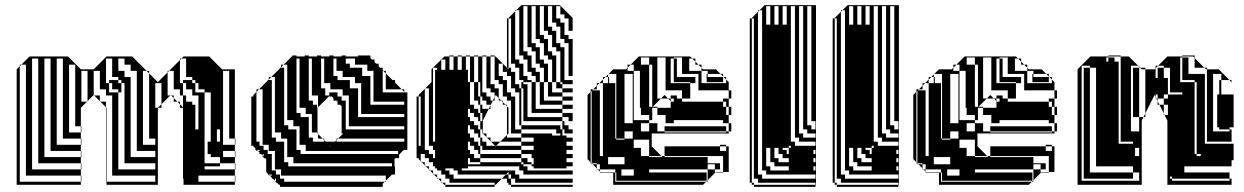

<svg xmlns="http://www.w3.org/2000/svg" viewBox="-20 -720 4847 748"><path d="M681 -396H693V-348H705V-324H693V-348H681V-372H657V-444H639L681 -486V-492H687L681 -486ZM417 -276V-300H395V-276ZM417 -300V-348H393V-372H369V-444H345V-350L347 -348H369V-326L371 -324H393V-302L395 -300ZM585 -156V-180H561V-434L551 -444H537V-156ZM585 -108V-132H513V-444H489V-468H465V-492H441V-444H465V-420H489V-108ZM453 -360H441V-372H417V-396H405V-408H441V-396H453V-372H465V-396H453V-408H441V-420H417V-492H393V-396H405V-360H441V-60H585V-84H465V-372H453ZM729 -36H705V-60H729ZM297 -12H295V-36H81V-468H63L95 -500H245L295 -450H345L395 -500H495L551 -444H561V-434L595 -400L633 -438V-444H639L633 -438V-348H643L609 -314V-300H595L609 -314V-396H585V-300H595V0H395V-12H393V-302L371 -324H369V-326L347 -348H345V-350L321 -326V-324H319L321 -326V-444H297V-324H319L295 -300V-228H297V-204H295V-228H273V-468H249V-204H295V-180H297V-156H295V-180H225V-492H201V-156H295V-132H297V-108H295V-132H177V-492H153V-108H295V-84H297V-60H295V-84H129V-492H105V-60H295V-36H297ZM585 -12V-36H395V-12ZM741 -360H729V-372H705V-396H693V-408H729V-396H741V-372H753V-396H741V-408H729V-420H705V-492H687L695 -500H795L845 -450H895V-180H897V-156H895V-180H873V-444H849V-156H895V-132H897V-108H895V-132H849V-108H837V-132H849V-108H895V-84H897V-60H895V-84H837V-108H801V-120H789V-168H801V-216H753V-348H729V-360H777V-216H825V-168H837V-216H801V-360H777V-372H741ZM837 -216H825V-360H801V-396H777V-420H753V-444H729V-492H753V-468H777V-444H801V-420H825V-360H837ZM417 -252V-276H395V-252ZM417 -228V-252H395V-228ZM417 -204V-228H395V-204ZM417 -180V-204H395V-180ZM417 -156V-180H395V-156ZM417 -132V-156H395V-132ZM417 -108V-132H395V-108ZM417 -84V-108H395V-84ZM417 -60V-84H395V-60ZM417 -60H395V-36H417ZM741 -24V-36H705V-24ZM57 -468H63L57 -462V-12H295V0H45V-450L57 -462ZM729 -60V-72H741V-36H753V-12H895V0H695V-24H693V-300H681V-314L671 -324H657V-338L647 -348H643L645 -350L647 -348H657V-338L671 -324H681V-314L693 -302V-324H729V-312H741V-216H777V-84H837V-72H777V-60H753V-72H741V-216H753V-72H777V-60H895V-36H897V-12H895V-36H753V-12H705V-24H695V-72H705V-60Z M1411 -468H1343V-456H1391V-444H1411ZM1435 -396V-420H1423V-396ZM1363 -420H1295V-408H1343V-396H1363ZM1387 -348V-372H1375V-348ZM1339 -324V-348H1295V-344H1311V-328H1327V-324ZM1339 -300V-324H1327V-300ZM1339 -276V-300H1327V-276ZM1339 -252V-276H1327V-252ZM1195 -252V-276H1151V-264H1183V-252ZM1339 -252H1327V-228H1339ZM1147 -204V-228H1103V-216H1135V-204ZM1555 -228H1327V-216H1555ZM1219 -300H1217L1219 -302V-324H1199V-312H1215V-300H1217V-204H1219V-198L1237 -180H1243V-174L1249 -168H1285L1291 -174V-180H1297L1291 -174V-168H1555V-180H1297L1317 -200H1311V-306L1305 -312H1295V-322L1293 -324H1291V-326L1289 -328H1279V-338L1273 -344H1263V-360H1295V-348H1315V-372H1247V-348H1263V-346L1247 -330V-328H1245L1219 -302ZM1199 -168H1243V-174L1237 -180H1199ZM1099 -156V-180H1055V-168H1087V-156ZM991 -152H1007V-136H1023V-132H1027V-156H991ZM1267 -150 1269 -152H1265ZM991 -136H981L985 -132H991ZM1531 -132H1151V-120H1531ZM1051 -108V-132H1023V-120H1039V-108ZM1507 -84H1103V-72H1507ZM1039 -40H1027L1031 -36H1039ZM1363 -492H1327V-472H1343V-468H1363ZM1291 -468V-492H1279V-468ZM1243 -468V-492H1231V-468ZM1195 -468V-492H1183V-468ZM1147 -468V-492H1135V-468ZM1291 -468H1279V-444H1291ZM1243 -444V-468H1231V-444ZM1195 -444V-468H1183V-444ZM1147 -444V-468H1135V-444ZM1483 -420V-434L1473 -444H1471V-420ZM1435 -420V-444H1391V-424H1423V-420ZM1315 -444H1279V-424H1295V-420H1315ZM1243 -420V-444H1231V-420ZM1195 -420V-444H1183V-420ZM1147 -420V-444H1135V-420ZM1099 -420V-444H1087V-420ZM1483 -396V-420H1471V-396ZM1243 -420H1231V-396H1243ZM1195 -396V-420H1183V-396ZM1147 -396V-420H1135V-396ZM1099 -396V-420H1087V-396ZM1483 -396H1471V-372H1483ZM1435 -372V-396H1423V-372ZM1387 -372V-396H1343V-376H1375V-372ZM1267 -396H1231V-376H1247V-372H1267ZM1195 -372V-396H1183V-372ZM1147 -372V-396H1135V-372ZM1099 -372V-396H1087V-372ZM1051 -372V-396H1039V-372ZM1471 -360H1555V-362L1545 -372H1471ZM1435 -348V-372H1423V-348ZM1195 -372H1183V-348H1195ZM1147 -348V-372H1135V-348ZM1099 -348V-372H1087V-348ZM1051 -348V-372H1039V-348ZM1435 -348H1423V-324H1435ZM1387 -324V-348H1375V-324ZM1219 -324V-348H1183V-328H1199V-324ZM1147 -324V-348H1135V-324ZM1099 -324V-348H1087V-324ZM1051 -324V-348H1039V-324ZM1295 -328H1291V-326L1293 -324H1295ZM1423 -312H1555V-324H1423ZM1387 -300V-324H1375V-300ZM1147 -324H1135V-300H1147ZM1099 -300V-324H1087V-300ZM1051 -300V-324H1039V-300ZM1387 -300H1375V-276H1387ZM1171 -300H1135V-280H1151V-276H1171ZM1099 -276V-300H1087V-276ZM1051 -276V-300H1039V-276ZM1375 -264H1555V-276H1375ZM1099 -276H1087V-252H1099ZM1051 -252V-276H1039V-252ZM1195 -228V-252H1183V-228ZM1123 -252H1087V-232H1103V-228H1123ZM1051 -228V-252H1039V-228ZM1195 -228H1183V-204H1195ZM1051 -228H1039V-204H1051ZM1217 -200V-204H1183V-184H1199V-180H1219V-198ZM1147 -180V-204H1135V-180ZM1075 -204H1039V-184H1055V-180H1075ZM1147 -180H1135V-156H1147ZM1171 -156H1135V-136H1151V-132H1171ZM1099 -132V-156H1087V-132ZM1099 -132H1087V-108H1099ZM1007 -120H1003V-114L1007 -110ZM1123 -108H1087V-88H1103V-84H1123ZM1051 -84V-108H1039V-84ZM1051 -84H1039V-60H1051ZM1075 -36V-60H1039V-56H1055V-40H1071V-36ZM1051 -396V-420H1037L1071 -454V-456H1073L1075 -458V-468H1085L1075 -458V-456H1087V-444H1099V-468H1085L1117 -500H1119V-504H1135V-500H1167V-504H1183V-500H1215V-504H1231V-500H1263V-504H1279V-500H1311V-504H1327V-500H1375V-504H1423V-494L1429 -488H1439V-478L1445 -472H1455V-462L1461 -456H1471V-446L1473 -444H1483V-434L1509 -408H1519V-398L1545 -372H1555V-362L1557 -360H1567V-136H1553L1535 -118V-104H1521L1517 -100V-72H1519V-40H1507L1483 -16V-12H1479L1483 -16V-36H1071V-24H1087V-12H1479L1471 -4V8H1071V0H1067L1059 -8H1055V-12H1051V-16L1043 -24H1039V-28L1031 -36H1027V-40H1023V-44L1017 -50V-100L1013 -104H1007V-108H1003V-114L997 -120H991V-126L985 -132H979V-136H975V-142L967 -150V-152H959V-344H967V-350L979 -362V-372H989L979 -362V-168H991V-156H1003V-372H989L1023 -406V-408H1025L1027 -410V-420H1037L1027 -410V-408H1039V-396ZM1055 -24H1051V-16L1055 -12Z M1971 -616V-632H1961V-616ZM1971 -488H1961V-472H1971ZM1699 -488V-448H1715V-488ZM1667 -168H1675V-448H1683V-456H1667ZM1811 -424V-440H1803V-424ZM1811 -408V-424H1803V-408ZM2011 -400H2019V-392H2011ZM1619 -312V-328H1611V-312ZM1619 -296V-312H1611V-296ZM1851 -240H1827V-232H1843V-216H1851V-200H1859V-216H1851ZM1961 -200 1955 -194V-184H2011V-168H2059V-184H2011V-200ZM1619 -136H1611V-152H1619ZM1923 -152V-162L1913 -152ZM1875 -168V-152H1909L1911 -150L1913 -152H1909L1893 -168H1891V-170L1877 -184H1875V-186L1861 -200H1851V-184H1859V-168ZM1619 -136V-120H1611V-136ZM2051 -120H2011V-136H1851V-120H2011V-104H2035V-88H2051V-80H2059V-104H2051ZM1961 -50 1951 -40H1961V-24H1971V-40H1961ZM1971 -600V-616H1961V-600ZM1971 -584V-600H1961V-584ZM1971 -568V-584H1961V-568ZM1971 -552V-568H1961V-552ZM1971 -536V-552H1961V-536ZM1971 -520V-536H1961V-520ZM1971 -504V-520H1961V-504ZM1971 -488V-504H1961V-488ZM1859 -264V-280H1851V-312H1843V-328H1827V-400H1811V-408H1803V-400H1811V-312H1827V-296H1843V-280H1851V-264ZM1971 -280V-296H1961V-280ZM1619 -280V-296H1611V-280ZM2211 -312V-296H2171V-312H2083V-400H2067V-424H2051V-440H2035V-488H2019V-504H2003V-680H1991L2011 -700H2161L2211 -650V-600H2195V-648H2179V-664H2163V-696H2147V-648H2163V-632H2179V-584H2195V-568H2211V-424H2195V-552H2179V-568H2163V-616H2147V-632H2131V-696H2115V-616H2131V-600H2147V-552H2163V-536H2179V-408H2211V-392H2171V-400H2163V-520H2147V-536H2131V-584H2115V-600H2099V-696H2083V-584H2099V-568H2115V-520H2131V-504H2147V-400H2163V-392H2171V-376H2211V-360H2171V-376H2147V-400H2131V-488H2115V-504H2099V-552H2083V-568H2067V-696H2051V-552H2067V-536H2083V-488H2099V-472H2115V-400H2131V-360H2171V-344H2211V-328H2171V-344H2115V-400H2099V-456H2083V-472H2067V-520H2051V-536H2035V-696H2019V-520H2035V-504H2051V-456H2067V-440H2083V-400H2099V-328H2171V-312ZM1619 -264V-280H1611V-264ZM1971 -264V-280H1961V-264ZM1971 -248V-264H1961V-248ZM1859 -248V-264H1851V-248ZM1851 -240V-248H1843V-264H1827V-280H1811V-296H1803V-264H1811V-248H1827V-240ZM1619 -248V-264H1611V-248ZM1619 -232V-248H1611V-232ZM1971 -232V-248H1961V-232ZM1619 -216V-232H1611V-216ZM1971 -216V-232H1961V-216ZM1619 -200V-216H1611V-200ZM1961 -200H1971V-216H1961ZM1619 -184V-200H1611V-184ZM1811 -184H1827V-168H1843V-152H1851V-136H1859V-152H1851V-184H1843V-200H1827V-216H1811V-232H1803V-200H1811ZM1619 -168V-184H1611V-168ZM1987 -216H2011V-200H2131V-192H2163V-200H2147V-216H2011V-232H2003V-360H1987V-376H1971V-424H1955V-440H1939V-472H1923V-424H1939V-408H1955V-360H1971V-344H1987ZM1619 -152V-168H1611V-152ZM1851 -80V-88H1811V-104H1803V-80ZM1803 -64H1779V-56H1987V-40H2003V-24H2211V-8H1987V-24H1971V-8H1961V-24H1971V0H2211V8H1971V0H1961V-8H1955V-24H1935L1951 -40H1763V-56H1747V-64H1715V-56H1731V-40H1747V-24H1935L1911 0H1907V-8H1731V-24H1715V-40H1699V-56H1683V-64H1675V-72H1667V-88H1651V-104H1635V-120H1619V-104H1611V-120H1619V-92L1623 -88H1635V-76L1639 -72H1651V-60L1655 -56H1667V-44L1671 -40H1683V-28L1687 -24H1699V-12L1703 -8H1715V0H1907V8H1715V0H1711L1703 -8H1699V-12L1687 -24H1683V-28L1671 -40H1667V-44L1655 -56H1651V-60L1639 -72H1635V-76L1623 -88H1619V-92L1611 -100V-104H1603V-344H1611V-328H1619V-344H1611V-350L1635 -374V-376H1637L1635 -374V-136H1651V-120H1667V-104H1675V-136H1667V-152H1651V-376H1637L1661 -400V-450L1711 -500H1731V-448H1747V-500H1731V-504H1747V-500H1763V-448H1779V-500H1763V-504H1779V-500H1795V-448H1803V-440H1811V-500H1795V-504H1811V-500H1827V-400H1843V-344H1851V-328H1859V-344H1851V-400H1843V-500H1827V-504H1843V-500H1859V-360H1875V-344H1891V-328H1900L1891 -310V-296H1884L1891 -310V-312H1875V-328H1851V-312H1859V-296H1884L1861 -250V-200H1875V-186L1877 -184H1891V-170L1893 -168H1929L1923 -162V-152H2011V-136H2059V-152H2011V-168H1929L1955 -194V-306L1949 -312H1939V-322L1933 -328H1923V-338L1911 -350L1907 -342V-328H1900L1907 -342V-360H1891V-376H1875V-500H1859V-504H1875V-500H1891V-392H1907V-376H1923V-338L1933 -328H1939V-322L1949 -312H1955V-306L1961 -300V-296H1971V-328H1955V-344H1939V-392H1923V-408H1907V-500H1891V-504H1907V-500H1911L1961 -450V-456H1955V-648H1961V-632H1971V-648H1961V-650L1987 -676V-680H1991L1987 -676V-488H2003V-472H2019V-424H2035V-408H2051V-400H2067V-296H2171V-280H2211V-248H2195V-264H2171V-280H2051V-400H2019V-408H2003V-456H1987V-472H1961V-456H1971V-440H1987V-392H2003V-376H2011V-232H2163V-216H2171V-200H2179V-216H2171V-248H2019V-376H2011V-392H2035V-264H2171V-248H2179V-232H2195V-216H2211V-200H2171V-192H2187V-184H2211V-168H2187V-152H2211V-136H2187V-120H2211V-104H2187V-88H2211V-72H2187V-64H2059V-72H2051V-80H2019V-88H2011V-104H1851V-120H1843V-136H1827V-152H1811V-168H1803V-136H1811V-120H1827V-104H1851V-88H2011V-80H2019V-72H2035V-56H2211V-40H2019V-56H2003V-72H1803Z M2305 -396H2315L2305 -386V-372H2291L2305 -386ZM2521 -396V-468H2509V-496H2477V-468H2509V-396ZM2665 -492V-444H2713V-456L2701 -468H2689V-480L2677 -492ZM2733 -432H2737V-420H2733ZM2413 -240H2445V-432H2413ZM2797 -400H2733V-420H2797ZM2381 -336V-368H2377V-336ZM2381 -272V-304H2377V-272ZM2541 -272V-300H2521V-272ZM2381 -208V-240H2377V-208ZM2509 -176H2449V-144H2477V-112H2509V-108H2561L2557 -112H2509ZM2377 -180H2329V-252H2377V-240H2381V-272H2377V-252H2329V-324H2377V-304H2381V-336H2377V-324H2329V-396H2315L2329 -410V-420H2339L2329 -410V-396H2377V-368H2381V-400H2353V-396H2349V-420H2339L2349 -430V-432H2351L2349 -430V-420H2353V-400H2381V-432H2351L2369 -450H2419L2425 -456V-468H2437L2425 -456V-444H2449V-252H2509V-240H2541V-208H2569V-204H2809V-208H2569V-228H2809V-208H2819V-200H2519V-150L2557 -112H2569V-108H2737V-84H2785V-80H2797V-112H2569V-150H2785V-132H2809V-150H2785V-156H2809V-150H2819V-50H2797V-48H2767L2769 -50H2797V-80H2785V-60H2765V-80H2737V-60H2765V-48H2767L2737 -18V-12H2731L2737 -18V-60H2509V-48H2733V-16H2381V-36H2449V-60H2401V-36H2381V-48H2377V-60H2317V-80H2305V-84H2285V-366L2281 -362V-88L2289 -80H2305V-64L2309 -60H2317V-52L2319 -50H2369V-48H2377V-12H2731L2719 0H2369V-48H2317V-52L2309 -60H2305V-64L2289 -80H2285V-84H2281V-88L2269 -100V-350L2281 -362V-372H2291L2287 -368H2317V-112H2329V-180H2381V-176H2413V-180H2381V-208H2377ZM2809 -396V-410L2799 -420H2797V-422L2787 -432H2737V-444H2713V-396ZM2521 -324V-396H2509V-324ZM2829 -272H2819V-304H2809V-324H2797V-336H2819V-304H2829ZM2637 -336V-368H2573V-496H2541V-336H2555L2523 -304H2541V-300H2593V-326L2583 -336H2555L2569 -350L2583 -336H2593V-326L2595 -324H2605V-336H2593V-348H2617V-336ZM2521 -324H2509V-304H2521V-302L2523 -304H2521ZM2509 -208V-240H2477V-208ZM2521 -252H2509V-272H2477V-300H2473V-444H2449V-468H2437L2469 -500H2669L2677 -492H2689V-480L2701 -468H2713V-456L2719 -450H2769L2787 -432H2797V-422L2799 -420H2809V-410L2819 -400V-368H2829V-336H2819V-368H2701V-400H2689V-396H2669V-400H2605V-420H2689V-400H2701V-432H2617V-420H2605V-444H2617V-432H2637V-464H2617V-444H2605V-468H2617V-464H2637V-496H2605V-492H2617V-468H2605V-492H2593V-396H2669V-336H2637V-324H2797V-304H2809V-272H2819V-240H2829V-208H2819V-240H2797V-252H2605V-240H2573V-272H2521ZM2413 -208V-180H2445V-208ZM2413 -80V-108H2349V-80Z M2917 -616V-632H2909V-616ZM2965 -696V-624H2981V-696ZM3045 -696H3029V-624H3045ZM2997 -696V-624H3013V-696ZM3157 -216V-248H3141V-696H3125V-232H3141V-216ZM3157 -184V-200H3125V-216H3109V-696H3093V-200H3109V-184ZM3157 -152V-168H3093V-184H3077V-696H3061V-168H3077V-152ZM3157 -88V-104H3149V-88ZM3013 -104V-88H3053V-104H3029V-120H3013V-144H2997V-104ZM3157 -56V-72H3149V-56ZM2981 -72V-56H3053V-72H2997V-88H2981V-144H2965V-72ZM2917 -40H2909V-24H2917ZM2917 -600V-616H2909V-600ZM2917 -584V-600H2909V-584ZM2917 -568V-584H2909V-568ZM2917 -552V-568H2909V-552ZM2917 -536V-552H2909V-536ZM2917 -520V-536H2909V-520ZM2917 -504V-520H2909V-504ZM2917 -488V-504H2909V-488ZM2917 -472V-488H2909V-472ZM2917 -456V-472H2909V-456ZM2917 -440V-456H2909V-440ZM2917 -424V-440H2909V-424ZM2917 -408V-424H2909V-408ZM2917 -392V-408H2909V-392ZM2917 -376V-392H2909V-376ZM2917 -360V-376H2909V-360ZM2917 -344V-360H2909V-344ZM2917 -328V-344H2909V-328ZM2917 -312V-328H2909V-312ZM2917 -296V-312H2909V-296ZM2917 -280V-296H2909V-280ZM2917 -264V-280H2909V-264ZM2917 -248V-264H2909V-248ZM2917 -232V-248H2909V-232ZM2917 -216V-232H2909V-216ZM3045 -120H3053V-144H3061V-152H3053V-144H3029V-136H3045ZM2917 -200V-216H2909V-200ZM2917 -184V-200H2909V-184ZM2917 -168V-184H2909V-168ZM2917 -152V-168H2909V-152ZM2917 -136V-152H2909V-136ZM2917 -120V-136H2909V-120ZM3157 -120V-136H3149V-120ZM2917 -104V-120H2909V-104ZM2917 -88V-104H2909V-88ZM2917 -72V-88H2909V-72ZM2917 -56V-72H2909V-56ZM2917 -40V-56H2909V-40ZM3157 8H2917V0H2909V-8H2901V-648H2909V-632H2917V-648H2909V-650L2933 -674V-680H2939L2933 -674V-40H2949V-24H3157V-40H2965V-56H2949V-680H2939L2959 -700H3159V0H3157V-8H2933V-24H2909V-8H2917V0H3157Z M3240 -616V-632H3232V-616ZM3288 -696V-624H3304V-696ZM3368 -696H3352V-624H3368ZM3320 -696V-624H3336V-696ZM3480 -216V-248H3464V-696H3448V-232H3464V-216ZM3480 -184V-200H3448V-216H3432V-696H3416V-200H3432V-184ZM3480 -152V-168H3416V-184H3400V-696H3384V-168H3400V-152ZM3480 -88V-104H3472V-88ZM3336 -104V-88H3376V-104H3352V-120H3336V-144H3320V-104ZM3480 -56V-72H3472V-56ZM3304 -72V-56H3376V-72H3320V-88H3304V-144H3288V-72ZM3240 -40H3232V-24H3240ZM3240 -600V-616H3232V-600ZM3240 -584V-600H3232V-584ZM3240 -568V-584H3232V-568ZM3240 -552V-568H3232V-552ZM3240 -536V-552H3232V-536ZM3240 -520V-536H3232V-520ZM3240 -504V-520H3232V-504ZM3240 -488V-504H3232V-488ZM3240 -472V-488H3232V-472ZM3240 -456V-472H3232V-456ZM3240 -440V-456H3232V-440ZM3240 -424V-440H3232V-424ZM3240 -408V-424H3232V-408ZM3240 -392V-408H3232V-392ZM3240 -376V-392H3232V-376ZM3240 -360V-376H3232V-360ZM3240 -344V-360H3232V-344ZM3240 -328V-344H3232V-328ZM3240 -312V-328H3232V-312ZM3240 -296V-312H3232V-296ZM3240 -280V-296H3232V-280ZM3240 -264V-280H3232V-264ZM3240 -248V-264H3232V-248ZM3240 -232V-248H3232V-232ZM3240 -216V-232H3232V-216ZM3368 -120H3376V-144H3384V-152H3376V-144H3352V-136H3368ZM3240 -200V-216H3232V-200ZM3240 -184V-200H3232V-184ZM3240 -168V-184H3232V-168ZM3240 -152V-168H3232V-152ZM3240 -136V-152H3232V-136ZM3240 -120V-136H3232V-120ZM3480 -120V-136H3472V-120ZM3240 -104V-120H3232V-104ZM3240 -88V-104H3232V-88ZM3240 -72V-88H3232V-72ZM3240 -56V-72H3232V-56ZM3240 -40V-56H3232V-40ZM3480 8H3240V0H3232V-8H3224V-648H3232V-632H3240V-648H3232V-650L3256 -674V-680H3262L3256 -674V-40H3272V-24H3480V-40H3288V-56H3272V-680H3262L3282 -700H3482V0H3480V-8H3256V-24H3232V-8H3240V0H3480Z M3574 -396H3584L3574 -386V-372H3560L3574 -386ZM3790 -396V-468H3778V-496H3746V-468H3778V-396ZM3934 -492V-444H3982V-456L3970 -468H3958V-480L3946 -492ZM4002 -432H4006V-420H4002ZM3682 -240H3714V-432H3682ZM4066 -400H4002V-420H4066ZM3650 -336V-368H3646V-336ZM3650 -272V-304H3646V-272ZM3810 -272V-300H3790V-272ZM3650 -208V-240H3646V-208ZM3778 -176H3718V-144H3746V-112H3778V-108H3830L3826 -112H3778ZM3646 -180H3598V-252H3646V-240H3650V-272H3646V-252H3598V-324H3646V-304H3650V-336H3646V-324H3598V-396H3584L3598 -410V-420H3608L3598 -410V-396H3646V-368H3650V-400H3622V-396H3618V-420H3608L3618 -430V-432H3620L3618 -430V-420H3622V-400H3650V-432H3620L3638 -450H3688L3694 -456V-468H3706L3694 -456V-444H3718V-252H3778V-240H3810V-208H3838V-204H4078V-208H3838V-228H4078V-208H4088V-200H3788V-150L3826 -112H3838V-108H4006V-84H4054V-80H4066V-112H3838V-150H4054V-132H4078V-150H4054V-156H4078V-150H4088V-50H4066V-48H4036L4038 -50H4066V-80H4054V-60H4034V-80H4006V-60H4034V-48H4036L4006 -18V-12H4000L4006 -18V-60H3778V-48H4002V-16H3650V-36H3718V-60H3670V-36H3650V-48H3646V-60H3586V-80H3574V-84H3554V-366L3550 -362V-88L3558 -80H3574V-64L3578 -60H3586V-52L3588 -50H3638V-48H3646V-12H4000L3988 0H3638V-48H3586V-52L3578 -60H3574V-64L3558 -80H3554V-84H3550V-88L3538 -100V-350L3550 -362V-372H3560L3556 -368H3586V-112H3598V-180H3650V-176H3682V-180H3650V-208H3646ZM4078 -396V-410L4068 -420H4066V-422L4056 -432H4006V-444H3982V-396ZM3790 -324V-396H3778V-324ZM4098 -272H4088V-304H4078V-324H4066V-336H4088V-304H4098ZM3906 -336V-368H3842V-496H3810V-336H3824L3792 -304H3810V-300H3862V-326L3852 -336H3824L3838 -350L3852 -336H3862V-326L3864 -324H3874V-336H3862V-348H3886V-336ZM3790 -324H3778V-304H3790V-302L3792 -304H3790ZM3778 -208V-240H3746V-208ZM3790 -252H3778V-272H3746V-300H3742V-444H3718V-468H3706L3738 -500H3938L3946 -492H3958V-480L3970 -468H3982V-456L3988 -450H4038L4056 -432H4066V-422L4068 -420H4078V-410L4088 -400V-368H4098V-336H4088V-368H3970V-400H3958V-396H3938V-400H3874V-420H3958V-400H3970V-432H3886V-420H3874V-444H3886V-432H3906V-464H3886V-444H3874V-468H3886V-464H3906V-496H3874V-492H3886V-468H3874V-492H3862V-396H3938V-336H3906V-324H4066V-304H4078V-272H4088V-240H4098V-208H4088V-240H4066V-252H3874V-240H3842V-272H3790ZM3682 -208V-180H3714V-208ZM3682 -80V-108H3618V-80Z M4290 -496V-480H4298V-496ZM4346 -408V-456H4338V-408ZM4226 -432H4202V-456H4226ZM4514 -432H4490V-456H4514ZM4418 -432H4394V-456H4418ZM4682 -360V-408H4674V-360ZM4538 -408H4530V-360H4538ZM4346 -360V-408H4338V-360ZM4738 -400H4730V-408H4738ZM4346 -312V-360H4338V-312ZM4346 -264V-312H4338V-264ZM4346 -216V-264H4338V-216ZM4346 -216H4338V-168H4346ZM4394 -168H4338V-160H4394ZM4394 -24H4202V-48H4394ZM4770 -16V-24H4546V-32H4538V-24H4546V-16ZM4738 -368H4730V-400H4738ZM4418 -368H4394V-400H4418ZM4226 -368H4202V-400H4226ZM4674 -336V-360H4642V-336ZM4514 -336H4530V-352H4586V-360H4530V-352H4514V-336H4490V-352H4482V-342L4485 -336H4490V-326L4497 -312H4514V-278L4517 -272H4530V-312H4514ZM4418 -272V-304H4394V-272ZM4226 -272H4202V-304H4226ZM4674 -240V-264H4642V-240ZM4682 -216V-264H4642V-312H4674V-264H4682V-312H4642V-336H4674V-312H4682V-360H4642V-400H4634V-408H4586V-432H4674V-408H4682V-450H4678L4672 -456H4610V-432H4586V-464H4610V-456H4634V-494L4628 -500H4586V-504H4634V-494L4672 -456H4682V-450H4728L4770 -408H4778V-400L4770 -408H4738V-432H4706V-208H4770V-216H4730V-224H4722V-352H4730V-368H4738V-352H4786V-224H4770V-216H4778V-168H4642V-216H4674V-168H4682V-216H4642V-240H4674V-216ZM4226 -176H4202V-208H4226ZM4418 -208V-264H4394V-272H4418V-264H4435L4428 -250V0H4178V-450L4228 -500H4298V-496H4322V-480H4338V-456H4346V-500H4298V-504H4346V-500H4378L4414 -464H4418V-460L4422 -456H4442V-450H4478L4482 -454V-464H4492L4482 -454V-416H4490V-432H4514V-416H4530V-408H4538V-456H4514V-464H4492L4528 -500H4586V-496H4610V-464H4586V-496H4578V-400H4634V-120H4642V-112H4658V-120H4642V-168H4674V-160H4786V-96H4778V-72H4594V-48H4770V-24H4778V0H4528V-250L4517 -272H4514V-278L4497 -312H4490V-326L4485 -336H4482V-342L4478 -350L4442 -278V-264H4435L4442 -278V-312H4418V-304H4394V-336H4418V-312H4442V-360H4418V-336H4394V-368H4418V-360H4442V-408H4418V-400H4394V-432H4418V-408H4442V-450H4428L4422 -456H4418V-460L4414 -464H4386V-208ZM4418 -112V-144H4402V-112ZM4226 -80H4202V-112H4226ZM4226 -80V-72H4250V-120H4226V-112H4202V-144H4226V-120H4250V-168H4226V-144H4202V-176H4226V-168H4250V-216H4226V-208H4202V-240H4226V-216H4250V-264H4226V-240H4202V-272H4226V-264H4250V-312H4226V-304H4202V-336H4226V-312H4250V-360H4226V-336H4202V-368H4226V-360H4250V-408H4226V-400H4202V-432H4226V-408H4250V-456H4226V-464H4194V-16H4418V-48H4394V-72H4226V-48H4202V-80Z"/></svg>

Font: Rubik Broken Fax
Style: Regular
Weight: 400
Designer: Hubert and Fischer, NaN
Foundry: Hubert and Fischer, NaN
Version: Version 2.201